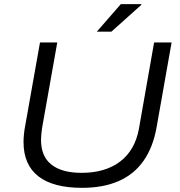

<svg xmlns="http://www.w3.org/2000/svg" viewBox="-20 -890 865 922"><path d="M374 12Q235 12 164 -43.5Q93 -99 93 -208Q93 -225 95 -245.5Q97 -266 101 -286L172 -686H255L182 -275Q180 -262 178.5 -246.5Q177 -231 177 -218Q177 -139 227 -99.5Q277 -60 372 -60Q485 -60 556.5 -114Q628 -168 647 -271L720 -686H804L732 -279Q715 -183 669.5 -118Q624 -53 550 -20.5Q476 12 374 12ZM445 -738 560 -870H658L659 -867L515 -738Z"/></svg>

Font: Archivo SemiExpanded Light
Style: Italic
Weight: 300
Width: 6
Italic angle: -10°
Designer: Hector Gatti
Foundry: Omnibus-Type
Version: Version 2.001